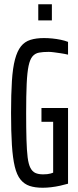

<svg xmlns="http://www.w3.org/2000/svg" viewBox="-20 -875 368 903"><path d="M181 8Q145 8 119.5 -0.5Q94 -9 76.5 -30.5Q59 -52 49.5 -91.5Q40 -131 36 -193Q32 -255 32 -344Q32 -432 36 -494Q40 -556 50.5 -595.5Q61 -635 78.5 -657Q96 -679 123 -687.5Q150 -696 187 -696Q206 -696 226 -694Q246 -692 265.5 -688Q285 -684 300 -678V-618Q283 -622 266 -624.5Q249 -627 234 -629Q219 -631 209 -631Q182 -631 163.5 -627.5Q145 -624 133 -610Q121 -596 114.5 -565.5Q108 -535 105.5 -481Q103 -427 103 -344Q103 -270 104.5 -218.5Q106 -167 110 -135Q114 -103 123 -85.5Q132 -68 146.5 -61.5Q161 -55 183 -55Q194 -55 202.5 -56Q211 -57 218.5 -59Q226 -61 230 -63V-302H175V-367H300V-11Q283 -6 262.5 -1.5Q242 3 221 5.5Q200 8 181 8ZM160 -779V-855H224V-779Z"/></svg>

Font: Saira UltraCondensed Medium
Style: Regular
Weight: 500
Width: 1
Designer: Hector Gatti with collaboration of the Omnibus-Type team
Foundry: Omnibus-Type
Version: Version 1.101